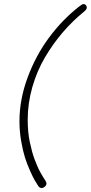

<svg xmlns="http://www.w3.org/2000/svg" viewBox="-20 -820 453 958"><path d="M188 118.2Q176.3 118.2 168.9 105Q160.2 91.3 152.3 77.9Q144.5 64.5 129.6 31.2Q114.7 -2 104.2 -35.2Q93.8 -68.4 85.4 -117.2Q77.1 -166 77.1 -214.8Q77.1 -323.7 117.9 -433.6Q158.7 -543.5 224.4 -632.1Q290 -720.7 373 -786.1Q390.1 -799.8 397 -799.8Q403.8 -799.8 408.4 -794.4Q413.1 -789.1 413.1 -782.2Q413.1 -773.4 400.9 -763.2Q343.3 -716.8 293.9 -659.4Q244.6 -602.1 204.3 -533.7Q164.1 -465.3 141.1 -384.8Q118.2 -304.2 118.2 -222.2Q118.2 -192.9 120.8 -164.1Q123.5 -135.3 128.7 -111.1Q133.8 -86.9 139.9 -64.5Q146 -42 153.3 -23.2Q160.6 -4.4 167.2 11Q173.8 26.4 180.9 38.8Q188 51.3 192.6 59.3Q197.3 67.4 201.2 73.2L205.1 79.1Q211.9 88.9 211.9 95.2Q211.9 104.5 203.6 111.3Q195.3 118.2 188 118.2Z"/></svg>

Font: Comic Neue Light
Style: Italic
Weight: 300
Italic angle: -12°
Designer: Craig Rozynski
Foundry: Craig Rozynski
Version: Version 2.003;hotconv 1.0.109;makeotfexe 2.5.65596